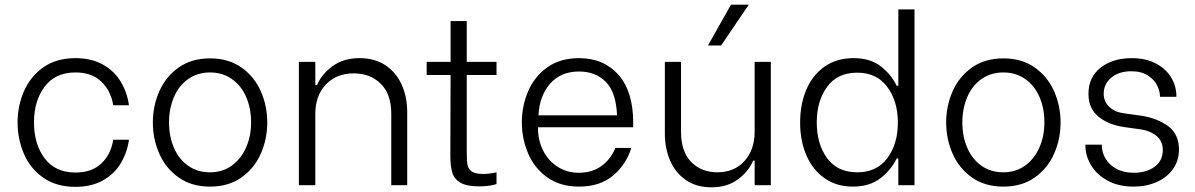

<svg xmlns="http://www.w3.org/2000/svg" viewBox="-20 -790 5096 819"><path d="M55 -268Q55 -338 82 -400.5Q109 -463 164.5 -502.5Q220 -542 302 -542Q371 -542 420 -514Q469 -486 496 -440Q523 -394 530 -341H463Q453 -403 412 -442Q371 -481 302 -481Q216 -481 170.5 -420.5Q125 -360 125 -268Q125 -175 170.5 -114.5Q216 -54 302 -54Q371 -54 412 -92.5Q453 -131 463 -194H530Q523 -141 496 -95Q469 -49 420 -21Q371 7 302 7Q220 7 164.5 -32Q109 -71 82 -134Q55 -197 55 -268Z M632 -267Q632 -338 659.5 -400.5Q687 -463 742 -502Q797 -541 876 -541Q955 -541 1010 -502Q1065 -463 1092.5 -400.5Q1120 -338 1120 -268Q1120 -197 1092.5 -134.5Q1065 -72 1010 -33Q955 6 876 6Q797 6 742 -33Q687 -72 659.5 -134.5Q632 -197 632 -267ZM1051 -268Q1051 -328 1030 -376.5Q1009 -425 969 -453Q929 -481 876 -481Q823 -481 783 -453Q743 -425 722 -376Q701 -327 701 -268Q701 -208 722 -159.5Q743 -111 782.5 -83Q822 -55 876 -55Q929 -55 968.5 -83.5Q1008 -112 1029.5 -160.5Q1051 -209 1051 -268Z M1255 -526H1325V-427H1332Q1353 -475 1399.5 -508.5Q1446 -542 1513 -542Q1579 -542 1625 -511Q1671 -480 1694 -427.5Q1717 -375 1717 -312V0H1649V-305Q1649 -389 1604 -433Q1559 -477 1489 -477Q1415 -477 1370 -429.5Q1325 -382 1325 -305V0H1255Z M1971 -470V-141Q1971 -103 1974.5 -85.5Q1978 -68 1993 -58Q2008 -48 2042 -48Q2068 -48 2098 -55V-5Q2088 -1 2067.5 2Q2047 5 2024 5Q1971 5 1944.5 -10.5Q1918 -26 1909.5 -53Q1901 -80 1901 -126L1902 -470H1800V-526H1902V-700H1971V-526H2098V-470Z M2206 -268Q2206 -338 2233 -401Q2260 -464 2315 -503Q2370 -542 2450 -542Q2555 -542 2618 -471Q2681 -400 2681 -266V-247H2275V-240Q2275 -192 2296.5 -148.5Q2318 -105 2358 -79Q2398 -53 2449 -53Q2505 -53 2545 -81.5Q2585 -110 2605 -159H2673Q2651 -88 2595 -41Q2539 6 2450 6Q2370 6 2315 -33Q2260 -72 2233 -135Q2206 -198 2206 -268ZM2612 -298Q2608 -397 2564 -441Q2520 -485 2450 -485Q2372 -485 2326.5 -433Q2281 -381 2277 -298Z M3268 0H3199V-105H3193Q3172 -57 3126.5 -24Q3081 9 3015 9Q2950 9 2905 -22.5Q2860 -54 2838 -106Q2816 -158 2816 -220V-526H2885V-228Q2885 -143 2928.5 -99Q2972 -55 3040 -55Q3112 -55 3155.5 -103Q3199 -151 3199 -228V-526H3268ZM3000 -596 3098 -770H3174L3056 -596Z M3393 -267Q3393 -345 3419.5 -407.5Q3446 -470 3497.5 -506Q3549 -542 3621 -542Q3692 -542 3736.5 -507.5Q3781 -473 3805 -424H3812V-750H3881V0H3812V-114H3805Q3780 -63 3734 -28.5Q3688 6 3618 6Q3548 6 3497 -30Q3446 -66 3419.5 -128Q3393 -190 3393 -267ZM3810 -267Q3810 -358 3765 -419Q3720 -480 3637 -480Q3552 -480 3508 -419.5Q3464 -359 3464 -268Q3464 -176 3508 -115.5Q3552 -55 3637 -55Q3720 -55 3765 -115.5Q3810 -176 3810 -267Z M4016 -267Q4016 -338 4043.5 -400.5Q4071 -463 4126 -502Q4181 -541 4260 -541Q4339 -541 4394 -502Q4449 -463 4476.5 -400.5Q4504 -338 4504 -268Q4504 -197 4476.5 -134.5Q4449 -72 4394 -33Q4339 6 4260 6Q4181 6 4126 -33Q4071 -72 4043.5 -134.5Q4016 -197 4016 -267ZM4435 -268Q4435 -328 4414 -376.5Q4393 -425 4353 -453Q4313 -481 4260 -481Q4207 -481 4167 -453Q4127 -425 4106 -376Q4085 -327 4085 -268Q4085 -208 4106 -159.5Q4127 -111 4166.5 -83Q4206 -55 4260 -55Q4313 -55 4352.5 -83.5Q4392 -112 4413.5 -160.5Q4435 -209 4435 -268Z M4610 -169V-173H4680V-169Q4680 -141 4695.5 -114Q4711 -87 4742 -70Q4773 -53 4817 -53Q4870 -53 4905 -78.5Q4940 -104 4940 -150Q4940 -188 4913.5 -210Q4887 -232 4847 -238L4775 -248Q4708 -258 4665.5 -292.5Q4623 -327 4623 -390Q4623 -461 4675 -501.5Q4727 -542 4808 -542Q4867 -542 4910 -519.5Q4953 -497 4975.5 -460Q4998 -423 4998 -380V-377H4928V-379Q4928 -401 4916 -425.5Q4904 -450 4876.5 -468Q4849 -486 4806 -486Q4753 -486 4720.5 -459Q4688 -432 4688 -390Q4688 -357 4711.5 -334.5Q4735 -312 4772 -307L4851 -296Q4918 -285 4963.5 -251.5Q5009 -218 5009 -151Q5009 -105 4983.5 -69Q4958 -33 4914 -13.5Q4870 6 4815 6Q4752 6 4705.5 -19Q4659 -44 4634.5 -84.5Q4610 -125 4610 -169Z"/></svg>

Font: Be Vietnam Light
Style: Regular
Weight: 300
Designer: Gabriel Lam
Foundry: TypeRant
Version: Version 4.000